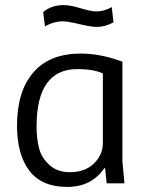

<svg xmlns="http://www.w3.org/2000/svg" viewBox="-20 -722 575 756"><path d="M462 -479V-87L470 0H400L394 -59L391 -60Q340 14 245 14Q144 14 95.5 -50Q47 -114 47 -227Q47 -362 111 -436.5Q175 -511 298 -511Q377 -511 462 -479ZM385 -158V-433Q347 -450 285 -450Q124 -450 124 -224Q124 -175 134 -137.5Q144 -100 175 -72Q206 -44 255 -44Q315 -44 350 -78.5Q385 -113 385 -158ZM157 -618 150 -675Q184 -702 230 -702Q256 -702 297.5 -689.5Q339 -677 360 -677Q389 -677 420 -694L427 -634Q394 -616 361 -616Q339 -616 292.5 -627Q246 -638 228 -638Q191 -638 157 -618Z"/></svg>

Font: BreeCF
Style: Light
Weight: 300
Designer: Veronika Burian, Jos Scaglione
Foundry: TypeTogether
Version: Version 0.0.2